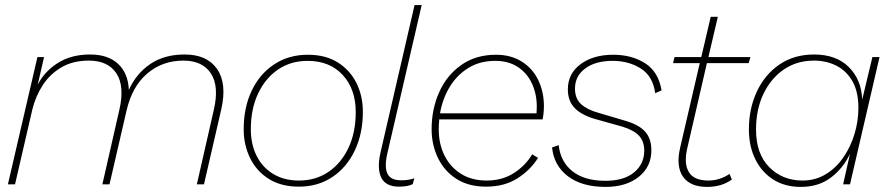

<svg xmlns="http://www.w3.org/2000/svg" viewBox="-20 -724 3485 754"><path d="M11 0 127 -500H153L128 -391Q155 -444 207.5 -477Q260 -510 334 -510Q404 -510 443.5 -473.5Q483 -437 486 -371Q515 -435 570 -472.5Q625 -510 705 -510Q793 -510 832.5 -453Q872 -396 849 -295L781 0H753L820 -294Q841 -386 808 -436Q775 -486 700 -486Q618 -486 558.5 -435.5Q499 -385 477 -290L410 0H382L449 -294Q470 -386 437 -436Q404 -486 329 -486Q267 -486 222 -460Q177 -434 148.5 -390.5Q120 -347 107 -294L39 0Z M1154 9Q1084 9 1035.5 -21.5Q987 -52 962 -103.5Q937 -155 937 -216Q937 -302 968.5 -368Q1000 -434 1057 -471.5Q1114 -509 1189 -509Q1259 -509 1307 -478.5Q1355 -448 1380 -397.5Q1405 -347 1405 -285Q1405 -200 1373.5 -133.5Q1342 -67 1285.5 -29Q1229 9 1154 9ZM1154 -15Q1220 -15 1270 -49Q1320 -83 1348.5 -143.5Q1377 -204 1377 -284Q1377 -374 1326 -429.5Q1275 -485 1188 -485Q1122 -485 1072 -451Q1022 -417 993.5 -356.5Q965 -296 965 -217Q965 -157 988 -111.5Q1011 -66 1053.5 -40.5Q1096 -15 1154 -15Z M1547 9Q1495 9 1477.5 -26Q1460 -61 1474 -124L1608 -704H1636L1501 -121Q1489 -68 1501.5 -42Q1514 -16 1555 -16Q1572 -16 1584 -18Q1596 -20 1607 -24L1601 -1Q1582 9 1547 9Z M1889 9Q1820 9 1772.5 -21.5Q1725 -52 1700 -103.5Q1675 -155 1675 -217Q1675 -295 1704.5 -361.5Q1734 -428 1791 -468.5Q1848 -509 1928 -509Q1986 -509 2028.5 -482.5Q2071 -456 2093.5 -410Q2116 -364 2116 -307Q2116 -282 2111 -255H1705Q1703 -236 1703 -216Q1703 -158 1726 -112.5Q1749 -67 1791 -41Q1833 -15 1891 -15Q1952 -15 1997.5 -44Q2043 -73 2070 -118L2093 -104Q2062 -55 2011 -23Q1960 9 1889 9ZM1925 -485Q1865 -485 1820 -457.5Q1775 -430 1746.5 -383.5Q1718 -337 1708 -279H2087Q2088 -294 2088 -305Q2088 -355 2069 -396Q2050 -437 2013.5 -461Q1977 -485 1925 -485Z M2358 10Q2265 10 2210 -32Q2155 -74 2148 -145L2174 -154Q2181 -89 2228 -51.5Q2275 -14 2358 -14Q2430 -14 2470 -47Q2510 -80 2510 -132Q2510 -169 2489.5 -191Q2469 -213 2423 -227L2323 -255Q2267 -270 2238.5 -298Q2210 -326 2210 -373Q2210 -435 2260 -472Q2310 -509 2388 -509Q2461 -509 2513.5 -475.5Q2566 -442 2578 -369L2553 -358Q2544 -425 2496.5 -455Q2449 -485 2386 -485Q2318 -485 2278 -455Q2238 -425 2238 -376Q2238 -337 2262 -315Q2286 -293 2330 -281L2435 -250Q2490 -234 2514 -206.5Q2538 -179 2538 -134Q2538 -69 2488.5 -29.5Q2439 10 2358 10Z M2757 10Q2690 10 2662 -30.5Q2634 -71 2651 -144L2728 -476H2623L2629 -500H2734L2771 -658H2799L2762 -500H2927L2920 -476H2756L2679 -142Q2665 -82 2685 -48.5Q2705 -15 2762 -15Q2806 -15 2845 -41L2854 -19Q2814 10 2757 10Z M3125 10Q3062 10 3016.5 -19Q2971 -48 2946 -99Q2921 -150 2921 -216Q2921 -298 2952.5 -365Q2984 -432 3041.5 -471Q3099 -510 3177 -510Q3264 -510 3313.5 -460.5Q3363 -411 3366 -333L3406 -500H3434L3318 0H3291L3318 -120Q3292 -64 3243.5 -27Q3195 10 3125 10ZM3132 -15Q3181 -15 3221.5 -39Q3262 -63 3291 -104.5Q3320 -146 3335.5 -197Q3351 -248 3351 -300Q3351 -365 3327 -406Q3303 -447 3263.5 -466.5Q3224 -486 3177 -486Q3109 -486 3058 -451Q3007 -416 2978 -355Q2949 -294 2949 -215Q2949 -120 3001 -67.5Q3053 -15 3132 -15Z"/></svg>

Font: Prodigy Sans ExtraLight
Style: Italic
Weight: 200
Italic angle: -13°
Designer: Wei Huang
Foundry: Wei Huang
Version: Version 1.003; ttfautohint (v1.8.3)